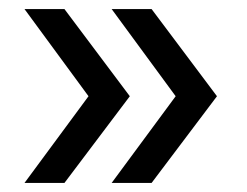

<svg xmlns="http://www.w3.org/2000/svg" viewBox="-20 -477 544 423"><path d="M34 -74H122L266 -265L122 -457H34L175 -265ZM226 -74H314L458 -265L314 -457H226L367 -265Z"/></svg>

Font: Rookery
Style: Regular
Weight: 400
Designer: Ryan Kimball / Julieta Ulanovsky
Foundry: Motorola Mobility LLC.
Version: Version 1.0